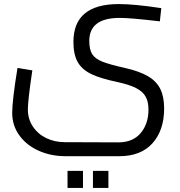

<svg xmlns="http://www.w3.org/2000/svg" viewBox="-20 -520 887 944"><path d="M40 0ZM40 35Q40 -26 66 -186L139 -174Q117 -27 117 18Q117 65 141.5 102Q166 139 207.5 159Q249 179 298 179L562 180Q633 180 671.5 134.5Q710 89 710 19Q710 -20 696 -45Q682 -70 649 -87Q616 -104 556 -117Q474 -134 428.5 -156Q383 -178 362 -215Q341 -252 341 -314Q341 -500 564 -500Q641 -500 773 -480L766 -415Q622 -432 569 -432Q419 -432 419 -319Q419 -276 433.5 -253.5Q448 -231 483 -217Q518 -203 594 -186Q665 -170 707 -145.5Q749 -121 768 -83Q787 -45 787 13Q787 120 730 184Q673 248 566 248H303Q230 248 170 221Q110 194 75 145.5Q40 97 40 35ZM312 320H388V404H312ZM437 320H513V404H437Z"/></svg>

Font: Cairo
Style: Regular
Weight: 400
Designer: Mohamed Gaber, the designers of Titillium
Foundry: Kief Type Foundry
Version: Version 2.009; ttfautohint (v1.5.33-1714) -l 8 -r 50 -G 200 